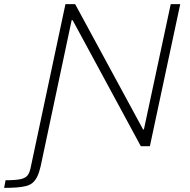

<svg xmlns="http://www.w3.org/2000/svg" viewBox="-101 -708 920 930"><path d="M-81 202 -74 165Q-24 165 0 159.5Q24 154 34 139.5Q44 125 49 97L216 -688H263L592 -81H596L726 -688H772L625 0H581L251 -610H246L96 97Q89 127 80 146Q71 165 58 176.5Q45 188 25.5 193Q6 198 -20 200Q-46 202 -81 202Z"/></svg>

Font: Saira SemiExpanded ExtraLight
Style: Italic
Weight: 250
Width: 6
Italic angle: -12°
Designer: Hector Gatti with collaboration of the Omnibus-Type team
Foundry: Omnibus-Type
Version: Version 1.101